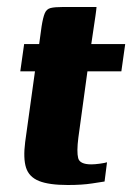

<svg xmlns="http://www.w3.org/2000/svg" viewBox="-20 -525 378 549"><path d="M174 4Q120 4 91.5 -7.5Q63 -19 54.5 -45.5Q46 -72 52 -119L80 -321H38L49 -399H92L99 -450Q103 -475 108 -487Q113 -499 124.5 -502Q136 -505 160 -505H256Q256 -501 255 -495Q254 -489 253 -480L241 -399H338L327 -321H230L204 -131Q199 -91 203.5 -73Q208 -55 241 -55Q251 -55 265.5 -57Q280 -59 286 -61L279 -6Q272 -5 243.5 -0.5Q215 4 174 4Z"/></svg>

Font: Genos Thin
Style: Bold Italic
Weight: 700
Italic angle: -8°
Version: Version 1.010